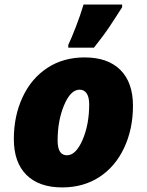

<svg xmlns="http://www.w3.org/2000/svg" viewBox="-20 -816 647 846"><path d="M253.9 9.8Q151.9 9.8 96.4 -45.4Q41 -100.6 41 -203.1Q41 -305.7 79.8 -388.4Q118.7 -471.2 189 -517.1Q259.3 -563 353 -563Q455.1 -563 510.5 -507.8Q565.9 -452.6 565.9 -350.1Q565.9 -247.6 527.1 -164.8Q488.3 -82 418 -36.1Q347.7 9.8 253.9 9.8ZM331.1 -420.9Q291 -420.9 262.5 -352.8Q233.9 -284.7 233.9 -196.8Q233.9 -131.8 274.9 -131.8Q314.5 -131.8 343.8 -199.7Q373 -267.6 373 -356Q373 -388.2 361.8 -404.5Q350.6 -420.9 331.1 -420.9ZM280.8 -618.2Q293.5 -644 314 -697Q334.5 -750 348.1 -795.9H518.1V-784.2Q503.9 -762.2 490.2 -740.7Q476.6 -719.2 461.9 -697.5Q447.3 -675.8 430.4 -653.3Q413.6 -630.9 394 -606H280.8Z"/></svg>

Font: Open Sans Extrabold
Style: Italic
Weight: 800
Italic angle: -12°
Foundry: Ascender Corporation
Version: Version 1.10